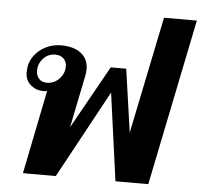

<svg xmlns="http://www.w3.org/2000/svg" viewBox="-52 -774 869 827"><g transform="rotate(5 383.0 -360.0)"><path d="M150 -362Q145 -360 133 -360Q102 -360 78.5 -380Q55 -400 55 -435Q55 -473 74.5 -502Q94 -531 125.5 -547Q157 -563 193 -563Q248 -563 279.5 -538.5Q311 -514 311 -470Q311 -456 308 -441L262 -215L414 -487H481L520 -214L624 -720H766L619 0H477L425 -379L219 0H77ZM221 -474Q221 -495 207.5 -508Q194 -521 171 -521Q141 -521 120 -498.5Q99 -476 99 -445Q99 -424 111.5 -410.5Q124 -397 146 -397Q176 -397 198.5 -420Q221 -443 221 -474Z"/></g></svg>

Font: Taviraj SemiBold
Style: Italic
Weight: 600
Italic angle: -12°
Designer: Katatrad Team
Foundry: CadsonDemak
Version: Version 1.001